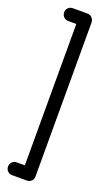

<svg xmlns="http://www.w3.org/2000/svg" viewBox="-158 -706 483 847"><g transform="rotate(20 83.0 -282.0)"><path d="M25.9 -673.8H94.2Q106.9 -673.8 115.5 -665.3Q124 -656.7 125 -644V80.1Q125 92.8 116.5 101.3Q107.9 109.9 95.2 109.9H25.9Q13.2 109.9 4.6 101.3Q-3.9 92.8 -3.9 80.1Q-3.9 67.4 4.6 58.6Q13.2 49.8 25.9 49.8H64V-613.8H25.9Q13.2 -613.8 4.6 -622.6Q-3.9 -631.3 -3.9 -644Q-3.9 -656.7 4.6 -665.3Q13.2 -673.8 25.9 -673.8Z"/></g></svg>

Font: Beon
Style: Regular
Weight: 400
Designer: BSozoo
Foundry: BSozoo
Version: Version 1.001;PS 001.001;hotconv 1.0.70;makeotf.lib2.5.58329